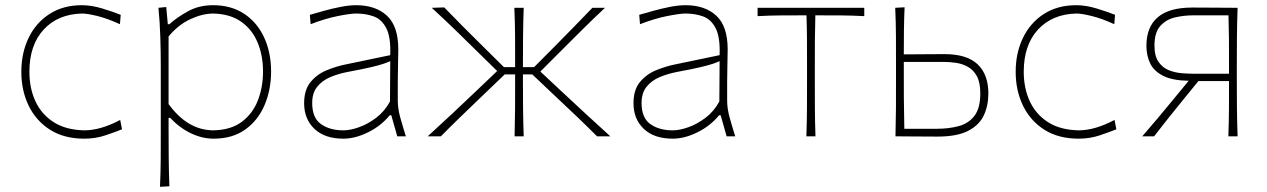

<svg xmlns="http://www.w3.org/2000/svg" viewBox="-20 -524 4870 738"><path d="M304 9Q226.5 9 172.5 -25.2Q118.5 -59.5 90.2 -117.8Q62 -176 62 -248Q62 -320.5 90 -378.5Q118 -436.5 170.2 -470.2Q222.5 -504 295 -504Q332 -504 373.8 -491.2Q415.5 -478.5 444 -467L441 -431Q393 -453 354.2 -462.5Q315.5 -472 296 -472Q203 -470 148 -410.5Q93 -351 93 -248Q93 -185 116.2 -134.8Q139.5 -84.5 186.2 -54.5Q233 -24.5 304 -23Q366.5 -23 442 -63L449 -27Q423 -16.5 385.2 -3.8Q347.5 9 304 9Z M595 194Q597.5 137.5 597.8 84.5Q598 31.5 598 -29V-271Q598 -324.5 596.2 -381.5Q594.5 -438.5 589 -494L619 -497L625 -431H631Q660.5 -457.5 702.8 -480.8Q745 -504 799 -504Q868.5 -504 918.5 -471Q968.5 -438 995.2 -380.2Q1022 -322.5 1022 -249Q1022 -179.5 997.2 -120.8Q972.5 -62 923.2 -26.5Q874 9 801 9Q757.5 9 714.2 -11.5Q671 -32 634 -71H628V-29Q628 31.5 628.5 83.5Q629 135.5 631 192ZM801 -23Q868 -24.5 910 -56.2Q952 -88 971.5 -139Q991 -190 991 -249Q991 -310.5 970.2 -360.5Q949.5 -410.5 907 -440.5Q864.5 -470.5 799 -472Q757 -471.5 711 -450Q665 -428.5 628 -384V-124Q701.5 -23 801 -23Z M1300 9Q1228 9 1188.5 -28.8Q1149 -66.5 1149 -127Q1149 -179 1174 -209Q1199 -239 1235.8 -254Q1272.5 -269 1307 -276L1480 -312Q1482.5 -381 1465 -415.2Q1447.5 -449.5 1416.8 -460.8Q1386 -472 1349 -472Q1327.5 -472 1279.2 -462.5Q1231 -453 1174 -431L1171 -467Q1193 -473.5 1224.5 -482.2Q1256 -491 1289 -497.5Q1322 -504 1349 -504Q1423.5 -504 1467.2 -463.8Q1511 -423.5 1511 -334Q1511 -313 1510 -279.2Q1509 -245.5 1509 -211V-137Q1509 -107 1518.2 -73.5Q1527.5 -40 1540 0H1507L1484 -81H1478Q1444.5 -40 1394.8 -15.5Q1345 9 1300 9ZM1300 -23Q1326 -23 1360 -35Q1394 -47 1426.2 -71.5Q1458.5 -96 1479 -134L1480 -289Q1470.5 -284.5 1454.5 -279Q1438.5 -273.5 1407 -266Q1375.5 -258.5 1319 -248Q1281.5 -241 1250 -227.8Q1218.5 -214.5 1199.2 -190.5Q1180 -166.5 1180 -128Q1180 -71 1213.8 -47Q1247.5 -23 1300 -23Z M1624 0Q1671 -43 1716.2 -85.2Q1761.5 -127.5 1805.5 -169.5L1891 -251L1816.5 -324Q1773 -367 1730 -408.8Q1687 -450.5 1639.5 -494L1687.5 -495.5Q1723 -458.5 1760.8 -420.8Q1798.5 -383 1836 -346L1917 -266H1960V-271Q1960 -332 1959.8 -385Q1959.5 -438 1957 -494H1993Q1991 -438.5 1990.5 -385Q1990 -331.5 1990 -271V-266H2033L2112.5 -346Q2149 -383 2185.5 -420.2Q2222 -457.5 2257 -494H2305.5Q2260 -451.5 2217.2 -409Q2174.5 -366.5 2133 -325L2057 -249L2141.5 -170Q2187 -127.5 2232.8 -85.2Q2278.5 -43 2326 0H2275Q2236.5 -38.5 2198.8 -74.5Q2161 -110.5 2121 -148L2026 -238H1990V-221Q1990 -160.5 1990.5 -108.5Q1991 -56.5 1993 0H1958Q1959.5 -56.5 1959.8 -108.5Q1960 -160.5 1960 -221V-238H1920L1824.5 -146.5Q1786.5 -110 1748.5 -73.2Q1710.5 -36.5 1674.5 0Z M2566 9Q2494 9 2454.5 -28.8Q2415 -66.5 2415 -127Q2415 -179 2440 -209Q2465 -239 2501.8 -254Q2538.5 -269 2573 -276L2746 -312Q2748.5 -381 2731 -415.2Q2713.5 -449.5 2682.8 -460.8Q2652 -472 2615 -472Q2593.5 -472 2545.2 -462.5Q2497 -453 2440 -431L2437 -467Q2459 -473.5 2490.5 -482.2Q2522 -491 2555 -497.5Q2588 -504 2615 -504Q2689.5 -504 2733.2 -463.8Q2777 -423.5 2777 -334Q2777 -313 2776 -279.2Q2775 -245.5 2775 -211V-137Q2775 -107 2784.2 -73.5Q2793.5 -40 2806 0H2773L2750 -81H2744Q2710.5 -40 2660.8 -15.5Q2611 9 2566 9ZM2566 -23Q2592 -23 2626 -35Q2660 -47 2692.2 -71.5Q2724.5 -96 2745 -134L2746 -289Q2736.5 -284.5 2720.5 -279Q2704.5 -273.5 2673 -266Q2641.5 -258.5 2585 -248Q2547.5 -241 2516 -227.8Q2484.5 -214.5 2465.2 -190.5Q2446 -166.5 2446 -128Q2446 -71 2479.8 -47Q2513.5 -23 2566 -23Z M3079.5 0Q3081.5 -56.5 3081.8 -108.5Q3082 -160.5 3082 -221V-271Q3082 -325 3081.8 -370.8Q3081.5 -416.5 3080 -465H3077.5Q3033 -465 2985.5 -464.8Q2938 -464.5 2892 -462V-494H3302V-462Q3256 -464.5 3208.5 -464.8Q3161 -465 3116.5 -465H3114Q3112.5 -416.5 3112.2 -370.8Q3112 -325 3112 -271V-221Q3112 -160.5 3112.2 -108.5Q3112.5 -56.5 3114.5 0Z M3422 0Q3423.5 -56.5 3423.8 -108.5Q3424 -160.5 3424 -221V-271Q3424 -332 3423.8 -385Q3423.5 -438 3421 -494L3457 -496Q3455 -450 3454.5 -406Q3454 -362 3454 -315Q3487 -315 3529.8 -315.5Q3572.5 -316 3610 -316Q3696.5 -316 3737.8 -276.8Q3779 -237.5 3779 -165Q3779 -118 3761.5 -80.5Q3744 -43 3701.2 -21Q3658.5 1 3583 1Q3537 1 3493.8 0.5Q3450.5 0 3422 0ZM3456 -29H3580.5Q3627 -29 3665 -39.2Q3703 -49.5 3725.5 -78.8Q3748 -108 3748 -165Q3748 -207 3734.8 -231.2Q3721.5 -255.5 3700.2 -267.2Q3679 -279 3654.5 -282.5Q3630 -286 3608 -286H3454Q3454 -282.5 3454 -278.8Q3454 -275 3454 -271Q3454 -204.5 3454.2 -147.5Q3454.5 -90.5 3456 -29Z M4126 9Q4048.5 9 3994.5 -25.2Q3940.5 -59.5 3912.2 -117.8Q3884 -176 3884 -248Q3884 -320.5 3912 -378.5Q3940 -436.5 3992.2 -470.2Q4044.5 -504 4117 -504Q4154 -504 4195.8 -491.2Q4237.5 -478.5 4266 -467L4263 -431Q4215 -453 4176.2 -462.5Q4137.5 -472 4118 -472Q4025 -470 3970 -410.5Q3915 -351 3915 -248Q3915 -185 3938.2 -134.8Q3961.5 -84.5 4008.2 -54.5Q4055 -24.5 4126 -23Q4188.5 -23 4264 -63L4271 -27Q4245 -16.5 4207.2 -3.8Q4169.5 9 4126 9Z M4370.5 0Q4401 -35 4430.8 -70.5Q4460.5 -106 4488.5 -140L4549 -213.5Q4487 -214.5 4451.5 -232.2Q4416 -250 4401.2 -280Q4386.5 -310 4386.5 -348Q4386.5 -420 4430 -457.5Q4473.5 -495 4563 -495Q4607.5 -495 4657 -494.5Q4706.5 -494 4737 -494Q4735 -438 4734.5 -385Q4734 -332 4734 -271V-221Q4734 -160.5 4734.5 -108.5Q4735 -56.5 4737 0H4701.5Q4703.5 -53.5 4703.8 -103.2Q4704 -153 4704 -211V-212.5H4586.5L4527 -139.5Q4499 -105 4470.8 -69.8Q4442.5 -34.5 4416 0ZM4572 -240.5H4704V-271Q4704 -324 4703.8 -370.5Q4703.5 -417 4702 -465H4564.5Q4532 -465 4498 -457.5Q4464 -450 4440.8 -425.2Q4417.5 -400.5 4417.5 -349Q4417.5 -308.5 4433.2 -286Q4449 -263.5 4473 -254Q4497 -244.5 4523.8 -242.5Q4550.5 -240.5 4572 -240.5Z"/></svg>

Font: Commissioner Flair Thin
Style: Regular
Weight: 100
Designer: Kostas Bartsokas
Foundry: Kostas Bartsokas
Version: Version 1.000; ttfautohint (v1.8.3)